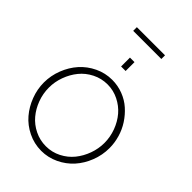

<svg xmlns="http://www.w3.org/2000/svg" viewBox="-311 -1238 1375 1375"><g transform="rotate(45 376.5 -550.5)"><path d="M234.9 -1068.8V-1106H520V-1068.8ZM354 -827.1V-917H399.9V-827.1ZM43.9 -355Q43.9 -424.8 69.6 -490.7Q95.2 -556.6 139.2 -606Q183.1 -655.3 245.4 -685.1Q307.6 -714.8 377 -714.8Q434.6 -714.8 487.3 -694.6Q540 -674.3 579.8 -638.9Q619.6 -603.5 649.2 -558.1Q678.7 -512.7 693.8 -460.2Q709 -407.7 709 -355Q709 -284.2 683.3 -218.3Q657.7 -152.3 613.8 -103.3Q569.8 -54.2 507.6 -24.7Q445.3 4.9 376 4.9Q304.2 4.4 241.5 -26.4Q178.7 -57.1 136 -107.2Q93.3 -157.2 68.6 -222.2Q43.9 -287.1 43.9 -355ZM377 -42Q438.5 -42 491.9 -69.3Q545.4 -96.7 581.1 -140.9Q616.7 -185.1 637 -241.2Q657.2 -297.4 657.2 -355Q657.2 -415.5 636 -472.7Q614.7 -529.8 578.1 -572.8Q541.5 -615.7 488.8 -641.8Q436 -668 377 -668Q315.4 -668 261.7 -640.9Q208 -613.8 172.1 -569.6Q136.2 -525.4 115.7 -469.2Q95.2 -413.1 95.2 -355Q95.2 -293.9 116.2 -237.3Q137.2 -180.7 173.6 -137.5Q210 -94.2 263.2 -68.1Q316.4 -42 377 -42Z"/></g></svg>

Font: Rawline Light
Style: Regular
Weight: 300
Designer: Matt McInerney, Pablo Impallari, Rodrigo Fuenzalida
Foundry: Matt McInerney, Pablo Impallari, Rodrigo Fuenzalida
Version: Version 4.020;PS 004.020;hotconv 1.0.88;makeotf.lib2.5.64775